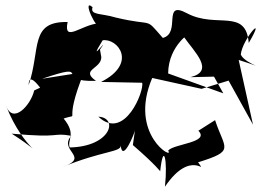

<svg xmlns="http://www.w3.org/2000/svg" viewBox="-20 -608 989 724"><path d="M481 -61C570 16 588 43 584 38C596 -74 613 -7 602 96C703 -53 765 60 727 4C869 -40 827 -45 791 -155L728 -115C773 -70 635 -66 614 -40C641 -2 462 -98 554 -314L740 -273L842 -304L934 -138L880 -382C1021 -337 905 -364 888 -402C893 -460 989 -567 918 -446C907 -579 796 -499 685 -558C590 -609 664 -483 594 -465C522 -547 567 -506 416 -542C360 -559 319 -550 329 -581C285 -619 351 -479 354 -520C289 -517 218 -444 235 -525C91 -528 134 -424 88 -287C88 -360 168 -216 135 -279L109 -267C96 -211 29 -138 3 -209C69 -37 180 -4 24 -104C217 -86 173 -109 249 -96C198 -39 325 -16 213 23C365 -40 439 -34 435 -60C442 9 489 -110 489 -117ZM357 -421C401 -485 303 -352 367 -456C424 -465 500 -369 361 -299L516 -296C525 -267 450 -74 351 -168C428 -164 398 -55 243 -52C232 -81 270 -100 220 -161C290 -185 212 -126 297 -336L139 -311C336 -378 177 -298 342 -303C281 -346 363 -348 362 -393ZM787 -319 822 -256 614 -331C615 -442 709 -489 674 -468C713 -412 792 -340 698 -317Z"/></svg>

Font: Asimov Silicon
Style: Regular
Weight: 400
Designer: Google
Version: Version 2.000980; 2014